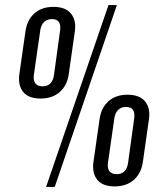

<svg xmlns="http://www.w3.org/2000/svg" viewBox="-20 -727 639 754"><path d="M139 -340Q92 -340 71 -366Q50 -392 56 -436L80 -604Q86 -648 114.5 -674Q143 -700 190 -700Q237 -700 258.5 -674Q280 -648 274 -604L250 -436Q244 -392 215 -366Q186 -340 139 -340ZM147 -388Q186 -388 192 -433L216 -607Q222 -652 184 -652Q165 -652 153 -640.5Q141 -629 138 -607L113 -433Q110 -411 119 -399.5Q128 -388 147 -388ZM406 -707H439L195 7H161ZM430 5Q383 5 362 -21Q341 -47 347 -91L371 -259Q377 -303 405.5 -329Q434 -355 481 -355Q528 -355 549.5 -329Q571 -303 565 -259L541 -91Q535 -47 506 -21Q477 5 430 5ZM438 -43Q477 -43 483 -88L507 -262Q513 -307 475 -307Q456 -307 444 -295.5Q432 -284 429 -262L404 -88Q401 -66 410 -54.5Q419 -43 438 -43Z"/></svg>

Font: Pathway Extreme Condensed Light
Style: Italic
Weight: 300
Width: 3
Italic angle: -8°
Version: Version 1.001;gftools[0.9.26]